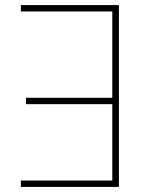

<svg xmlns="http://www.w3.org/2000/svg" viewBox="-20 -734 590 754"><path d="M447 0H62V-25H421V-325H82V-350H421V-689H62V-714H447Z"/></svg>

Font: Noto Sans UI Thin
Style: Regular
Weight: 250
Designer: Monotype Design Team
Foundry: Monotype Imaging Inc.
Version: Version 1.001